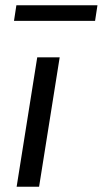

<svg xmlns="http://www.w3.org/2000/svg" viewBox="-20 -707 389 727"><path d="M43 0 121 -490H206L128 0ZM33 -628 42 -687H349L340 -628Z"/></svg>

Font: Nunito Sans 10pt
Style: Italic
Weight: 400
Italic angle: -9°
Designer: Vernon Adams
Foundry: Vernon Adams
Version: Version 3.101;gftools[0.9.27]